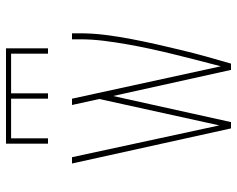

<svg xmlns="http://www.w3.org/2000/svg" viewBox="-95 -695 790 640"><g transform="rotate(-90 300.0 -375.0)"><path d="M192 0 75 -530H96L202 -39L290 -439L270 -530H291L399 -34Q409 -72 419 -111Q429 -150 438.5 -188.5Q448 -227 456.5 -266Q465 -305 472 -344.5Q479 -384 484 -424Q489 -464 489 -504V-530H509V-504Q509 -461 503.5 -418Q498 -375 490 -333Q482 -291 472.5 -249Q463 -207 453 -165.5Q443 -124 431.5 -82.5Q420 -41 408 0H387L300 -393L213 0ZM141 -610V-750H459V-610H441V-733H309V-610H291V-733H159V-610Z"/></g></svg>

Font: Iosevka Curly Slab ThEx
Style: Regular
Weight: 100
Width: 7
Monospace: yes
Designer: Belleve Invis
Foundry: Belleve Invis
Version: Version 11.1.0; ttfautohint (v1.8.3)